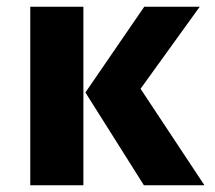

<svg xmlns="http://www.w3.org/2000/svg" viewBox="-20 -551 640 571"><path d="M228 0H70V-531H228ZM398 -287 588 0H408L234 -276L409 -531H574Z"/></svg>

Font: Fira Mono
Style: Bold
Weight: 700
Monospace: yes
Designer: Carrois Corporate & Edenspiekermann AG
Foundry: Carrois Corporate GbR & Edenspiekermann AG
Version: Version 3.206